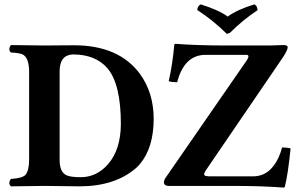

<svg xmlns="http://www.w3.org/2000/svg" viewBox="-20 -854 1377 882"><path d="M886.2 -808.1Q887.2 -826.2 901.9 -834Q987.3 -807.1 1025.9 -777.8Q1070.8 -810.5 1148.9 -834Q1162.1 -827.1 1163.1 -807.1Q1098.6 -765.1 1036.1 -703.1L1022 -698.2Q960.4 -759.8 886.2 -808.1ZM1142.1 -43.9Q1219.7 -43.9 1259.8 -130.9Q1269.5 -152.8 1275.9 -176.8Q1302.2 -176.3 1314.9 -171.9Q1302.7 -50.8 1288.1 4.9Q1286.6 6.8 1284.2 7.8Q1182.6 0 1050.8 0H752Q733.9 -1.5 732.9 -15.1Q733.4 -27.3 741.2 -38.1L1115.2 -579.1Q1128.4 -601.1 1112.8 -602.1H921.9Q825.7 -600.1 793.9 -476.1Q767.6 -476.6 754.9 -481Q772.9 -559.1 780.8 -649.9Q782.2 -651.9 785.2 -652.8Q886.7 -645 1018.1 -645H1219.2Q1236.3 -645 1264.2 -646.5Q1279.8 -647 1285.2 -647Q1301.3 -646 1301.8 -637.2Q1300.3 -621.6 1279.8 -590.8L925.8 -71.8Q910.6 -49.3 924.8 -45.9Q931.6 -44.4 941.9 -43.9ZM253.9 -119.1Q253.9 -61.5 287.6 -47.9Q308.1 -40 350.1 -40Q424.8 -40 477.1 -100.6Q534.7 -168 535.2 -284.2Q535.2 -467.8 473.6 -540.5Q418.9 -603.5 315.9 -604Q254.9 -602.1 253.9 -528.8ZM185.1 0 30.8 2Q19.5 -4.9 24.4 -22.5Q26.9 -29.3 30.8 -32.2Q82 -35.2 96.7 -50.3Q113.8 -70.3 113.8 -122.1V-522.9Q113.8 -589.8 83 -604.5Q67.9 -610.8 30.8 -612.8Q19.5 -619.6 24.4 -637.2Q26.9 -644 30.8 -647Q31.7 -647 185.1 -645Q203.6 -645 243.2 -645.5Q292.5 -646 319.8 -646Q526.4 -646 623.5 -513.7Q685.5 -427.7 686 -309.1Q686 -176.3 623 -100.6Q613.8 -89.8 605 -82Q508.3 1.5 347.2 2Q327.1 2 266.1 1Q205.1 0 185.1 0Z"/></svg>

Font: Linux Libertine O
Style: Bold
Weight: 700
Designer: Philipp H. Poll
Foundry: Philipp H. Poll
Version: Version 5.0.0